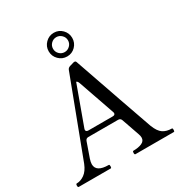

<svg xmlns="http://www.w3.org/2000/svg" viewBox="-221 -1139 1217 1294"><g transform="rotate(-30 387.0 -492.0)"><path d="M760 -13Q760 0 754 0H455Q448 0 448 -13Q448 -20 449.5 -23.5Q451 -27 455 -27Q494 -27 520.5 -38.5Q547 -50 547 -77Q547 -90 541 -106L494 -241Q488 -259 470 -259H238Q220 -259 214 -242Q185 -161 174 -128Q166 -104 166 -88Q166 -27 263 -27Q267 -27 268 -22.5Q269 -18 269 -13Q269 0 263 0H14Q7 0 7 -13Q7 -27 14 -27Q45 -27 74.5 -48Q104 -69 123 -116Q139 -156 350 -716Q355 -730 371 -735L395 -742Q403 -745 409 -745Q415 -745 417 -743Q420 -741 422 -736L462 -621Q496 -524 547.5 -374.5Q599 -225 639 -114Q659 -63 686.5 -45Q714 -27 754 -27Q758 -27 759 -22.5Q760 -18 760 -13ZM241 -312Q241 -305 246 -301Q251 -297 260 -297H450Q469 -297 469 -313L467 -321L371 -597Q367 -611 360.5 -618Q354 -625 352 -620Q321 -537 243 -321Q241 -315 241 -312ZM478 -892Q478 -854 451.5 -827Q425 -800 387 -800Q349 -800 322 -827Q295 -854 295 -892Q295 -930 322 -957Q349 -984 387 -984Q425 -984 451.5 -957Q478 -930 478 -892ZM445 -892Q445 -916 427.5 -933Q410 -950 387 -950Q363 -950 346 -933Q329 -916 329 -892Q329 -868 346 -851Q363 -834 387 -834Q410 -834 427.5 -851Q445 -868 445 -892Z"/></g></svg>

Font: Shippori Mincho B1 Medium
Style: Regular
Weight: 500
Designer: FONTDASU
Foundry: FONTDASU / Google Inc. / but / Adobe
Version: Version 3.110; ttfautohint (v1.8.3)